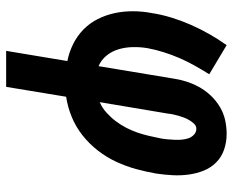

<svg xmlns="http://www.w3.org/2000/svg" viewBox="-88 -482 775 640"><g transform="rotate(90 300.0 -162.5)"><path d="M150 205 184 1Q154 -5 127 -18.5Q100 -32 79 -52.5Q58 -73 44.5 -99.5Q31 -126 24.5 -155.5Q18 -185 18 -217Q18 -249 24 -280Q29 -313 39 -345.5Q49 -378 62.5 -409Q76 -440 93.5 -471Q111 -502 131 -530L228 -472Q213 -448 199 -423Q185 -398 174 -372.5Q163 -347 154.5 -320Q146 -293 141 -266Q137 -242 137.5 -217.5Q138 -193 144.5 -170.5Q151 -148 165.5 -130Q180 -112 201 -103L242 -350Q245 -372 252 -394.5Q259 -417 270.5 -438Q282 -459 299 -477Q316 -495 337 -507.5Q358 -520 381 -525Q404 -530 427 -530Q454 -530 479 -521.5Q504 -513 522 -495Q540 -477 549.5 -453Q559 -429 562.5 -402.5Q566 -376 564.5 -349Q563 -322 559 -295Q553 -261 544 -228Q535 -195 520 -162.5Q505 -130 482.5 -101Q460 -72 431.5 -49.5Q403 -27 370 -13.5Q337 0 303 5L270 205ZM321 -107Q340 -115 356 -129.5Q372 -144 384.5 -160.5Q397 -177 406.5 -195.5Q416 -214 422.5 -233Q429 -252 433.5 -271.5Q438 -291 442 -311Q444 -322 445 -334Q446 -346 446.5 -357.5Q447 -369 446 -380.5Q445 -392 441.5 -402.5Q438 -413 429.5 -421Q421 -429 410 -429Q400 -429 393 -421.5Q386 -414 381 -405.5Q376 -397 372.5 -388Q369 -379 366.5 -370Q364 -361 362 -352Q360 -343 359 -333Q359 -333 359 -333Q359 -333 359 -333Z"/></g></svg>

Font: Iosevka Curly Extended
Style: Bold Italic
Weight: 700
Width: 7
Italic angle: -9°
Monospace: yes
Designer: Belleve Invis
Foundry: Belleve Invis
Version: Version 11.1.0; ttfautohint (v1.8.3)